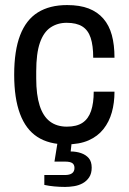

<svg xmlns="http://www.w3.org/2000/svg" viewBox="-20 -558 508 758"><path d="M242 12Q173 12 127.5 -17.5Q82 -47 59 -108.5Q36 -170 36 -263Q36 -358 59.5 -419Q83 -480 129.5 -509Q176 -538 245 -538Q295 -538 330 -524.5Q365 -511 388 -484.5Q411 -458 421.5 -419.5Q432 -381 432 -330H348Q348 -378 338 -408.5Q328 -439 305 -453.5Q282 -468 243 -468Q207 -468 179.5 -449.5Q152 -431 137.5 -389Q123 -347 123 -276V-248Q123 -184 136.5 -141.5Q150 -99 177 -78.5Q204 -58 244 -58Q283 -58 306 -73.5Q329 -89 339.5 -120Q350 -151 350 -196H432Q432 -152 421.5 -114.5Q411 -77 388.5 -48.5Q366 -20 330 -4Q294 12 242 12ZM237 180Q216 180 194.5 178Q173 176 155 172V133H236Q255 133 264.5 126Q274 119 274 105Q274 92 265.5 86Q257 80 237 80H195L210 -13H265L259 40Q281 40 300 46.5Q319 53 330.5 66.5Q342 80 342 104Q342 127 332 142Q322 157 306.5 165.5Q291 174 272.5 177Q254 180 237 180Z"/></svg>

Font: Archivo SemiCondensed
Style: Regular
Weight: 400
Width: 4
Designer: Hector Gatti
Foundry: Omnibus-Type
Version: Version 2.001